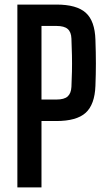

<svg xmlns="http://www.w3.org/2000/svg" viewBox="-20 -820 470 840"><path d="M56 0V-800H227Q315.5 -800 355.2 -764.2Q395 -728.5 397.5 -646Q399.5 -588.5 399.5 -542Q399.5 -495.5 397.5 -444.5Q394.5 -362.5 354.8 -326.5Q315 -290.5 226.5 -290.5H161.5V0ZM161.5 -384.5H226.5Q261 -384.5 276 -398Q291 -411.5 292.5 -440Q294 -473.5 294.8 -507.5Q295.5 -541.5 294.8 -577.2Q294 -613 292.5 -651Q291.5 -680 276.2 -693.2Q261 -706.5 227 -706.5H161.5Z"/></svg>

Font: Big Shoulders Medium
Style: Regular
Weight: 500
Designer: Patric King
Foundry: XO Type Co
Version: Version 2.002